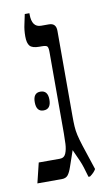

<svg xmlns="http://www.w3.org/2000/svg" viewBox="-78 -687 403 735"><g transform="rotate(-10 123.0 -319.0)"><path d="M205 9Q193 -35 183.5 -56.5Q174 -78 163 -102L142 -41Q135 -20 127 -10Q119 0 103 0H8L27 -78H109Q126 -78 132.5 -93.5Q139 -109 140 -130.5Q141 -152 141 -171V-487Q141 -504 137 -509Q133 -514 116 -514H106Q79 -514 69.5 -525Q60 -536 60 -562Q60 -588 65 -609Q70 -630 73 -647H91V-642Q91 -592 127 -592H157Q185 -592 185 -562V-231Q185 -207 186 -190Q187 -173 191 -155.5Q195 -138 203 -113L235 -16Q228 -3 211 9ZM52 -308Q52 -344 80 -344Q109 -344 109 -308Q109 -271 80 -271Q52 -271 52 -308Z"/></g></svg>

Font: Noto Serif Hebrew ExtraCondensed
Style: Regular
Weight: 400
Width: 2
Designer: Monotype Design Team
Foundry: Monotype Imaging Inc.
Version: Version 2.004; ttfautohint (v1.8.4.7-5d5b)